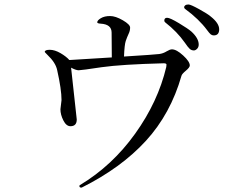

<svg xmlns="http://www.w3.org/2000/svg" viewBox="-20 -818 1040 861"><path d="M180.7 -585Q180.7 -594.7 203.1 -594.7Q225.6 -594.7 251.5 -579.6Q277.3 -564.5 291 -548.8L481.4 -560.5L480.5 -671.9Q480.5 -709 431.6 -711.9Q416 -712.9 416 -717.8Q416 -726.6 432.1 -736.3Q448.2 -746.1 473.6 -746.1Q498 -746.1 530.8 -727.1Q563.5 -708 563.5 -694.3Q563.5 -679.7 556.6 -666Q549.8 -651.4 543.9 -634.3Q538.1 -617.2 536.1 -564.5Q675.8 -573.2 693.8 -575.7Q711.9 -578.1 727.5 -587.9Q742.2 -596.7 751 -596.7Q771.5 -596.7 801.3 -569.3Q831.1 -542 831.1 -524.4Q831.1 -515.6 813.5 -501Q795.9 -486.3 793.9 -478.5Q745.1 -307.6 634.3 -186.5Q523.4 -65.4 347.7 22.5Q345.7 23.4 344.7 23.4Q335.9 23.4 335.9 15.6Q335.9 13.7 338.9 11.7Q483.4 -75.2 585.9 -218.3Q688.5 -361.3 725.6 -517.6Q726.6 -521.5 726.6 -528.3Q726.6 -534.2 713.9 -534.2Q525.4 -529.3 435.5 -516.6Q344.7 -502.9 333 -502.9Q320.3 -502.9 298.8 -514.6L324.2 -282.2Q324.2 -252 295.9 -252Q277.3 -252 264.2 -277.8Q251 -303.7 251 -328.1L255.9 -369.1Q255.9 -417 236.3 -503.9Q229.5 -537.1 192.4 -572.3Q180.7 -584 180.7 -585ZM716.8 -725.6Q716.8 -738.3 729.5 -738.3Q742.2 -738.3 782.7 -713.9Q823.2 -689.5 837.9 -676.8Q871.1 -646.5 871.1 -618.2Q871.1 -606.4 863.8 -599.1Q856.4 -591.8 849.6 -591.8Q838.9 -591.8 831.1 -598.6Q823.2 -605.5 808.6 -627Q774.4 -675.8 720.7 -717.8Q716.8 -720.7 716.8 -725.6ZM805.7 -786.1Q805.7 -790 810.5 -793.9Q815.4 -797.9 825.2 -797.9Q835 -797.9 873 -776.9Q911.1 -755.9 924.8 -744.1Q962.9 -713.9 962.9 -686.5Q962.9 -659.2 938.5 -659.2Q930.7 -659.2 924.8 -664.1Q918.9 -668.9 908.2 -683.6Q872.1 -732.4 809.6 -778.3Q805.7 -781.2 805.7 -786.1Z"/></svg>

Font: GenEi Koburi Mincho v6
Style: Regular
Weight: 400
Designer: o_tamon (Modified)
Foundry: o_tamon / Adobe Systems Incorporated
Version: Version 6.1